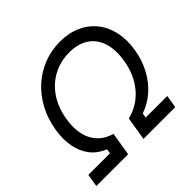

<svg xmlns="http://www.w3.org/2000/svg" viewBox="-179 -922 1107 1107"><g transform="rotate(-45 374.5 -368.5)"><path d="M8.8 0 21.5 -78.1H197.8L202.6 -106.4Q148.4 -127.4 115.7 -169.2Q83 -210.9 72 -269.3Q61 -327.6 72.8 -397Q85 -471.7 118.2 -534.2Q151.4 -596.7 201.4 -642.1Q251.5 -687.5 314.5 -712.4Q377.4 -737.3 448.7 -737.3Q520 -737.3 575.7 -712.4Q631.3 -687.5 668 -642.1Q704.6 -596.7 718.5 -534.2Q732.4 -471.7 720.2 -397Q708.5 -327.1 678 -269Q647.5 -210.9 600.6 -169.2Q553.7 -127.4 493.7 -106.4L488.8 -78.1H665L652.3 0H393.1L416.5 -142.6Q503.4 -165 559.6 -231.2Q615.7 -297.4 632.3 -397Q645.5 -477.5 626.7 -535.4Q607.9 -593.3 561 -624.3Q514.2 -655.3 442.9 -655.3Q371.6 -655.3 312.5 -624.3Q253.4 -593.3 213.6 -535.4Q173.8 -477.5 160.6 -397Q144 -297.9 178 -231.7Q211.9 -165.5 291.5 -142.6L268.1 0Z"/></g></svg>

Font: Inter 24pt
Style: Italic
Weight: 400
Italic angle: -9.3988°
Designer: Rasmus Andersson
Foundry: rsms
Version: Version 4.001;git-66647c0bb